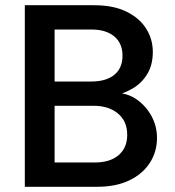

<svg xmlns="http://www.w3.org/2000/svg" viewBox="-20 -715 670 735"><path d="M75 0V-695H340Q414 -695 464 -670.5Q514 -646 539.5 -605.5Q565 -565 565 -516Q565 -467 544 -432Q523 -397 488 -376.5Q453 -356 411 -347L428 -359Q470 -358 504.5 -333.5Q539 -309 560 -270.5Q581 -232 581 -187Q581 -134 553.5 -91.5Q526 -49 475 -24.5Q424 0 353 0ZM189 -93H343Q401 -93 434 -121Q467 -149 467 -199Q467 -251 431.5 -280.5Q396 -310 339 -310H189ZM189 -403H330Q386 -403 417.5 -428.5Q449 -454 449 -502Q449 -549 417.5 -575.5Q386 -602 330 -602H189Z"/></svg>

Font: Parkinsans Light Medium
Style: Regular
Weight: 500
Version: Version 1.000